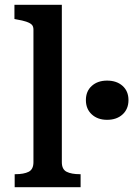

<svg xmlns="http://www.w3.org/2000/svg" viewBox="-20 -778 554 798"><path d="M237 -758V-104Q237 -74 257 -64Q277 -54 312 -54H315V0H41V-54H44Q79 -54 99 -64Q119 -74 119 -104V-655Q119 -669 111.5 -676Q104 -683 89 -688Q74 -693 50 -697L40 -699V-758ZM425 -280Q386 -280 361.5 -302.5Q337 -325 337 -362Q337 -399 361.5 -421Q386 -443 425 -443Q465 -443 489.5 -421Q514 -399 514 -362Q514 -325 489.5 -302.5Q465 -280 425 -280Z"/></svg>

Font: Roboto Serif 20pt Medium
Style: Regular
Weight: 500
Version: Version 1.008